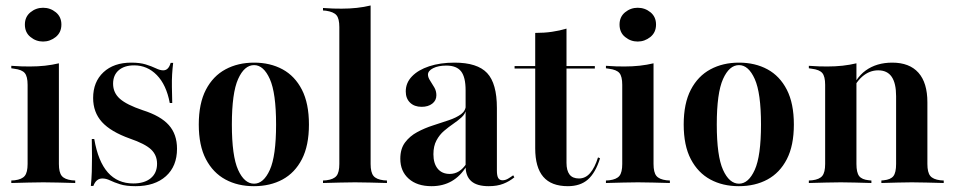

<svg xmlns="http://www.w3.org/2000/svg" viewBox="-20 -651 3397 683"><path d="M78.2 -208.1V-349.2Q78.2 -379 68.1 -391.1Q58.1 -403.2 30.6 -406.5L20.2 -408.1V-416.9Q41.1 -415.3 56.5 -414.9Q71.8 -414.5 86.3 -414.5Q114.5 -414.5 140.3 -417.3Q166.1 -420.2 189.5 -425.8V-416.9V-208.1ZM133.9 -2.4Q107.3 -2.4 81.5 -1.6Q55.6 -0.8 20.2 0V-8.9L32.3 -9.7Q58.1 -12.9 68.1 -25.4Q78.2 -37.9 78.2 -67.7V-208.1H189.5V-67.7Q189.5 -37.9 199.6 -25.4Q209.7 -12.9 235.5 -9.7L247.6 -8.9V0Q212.9 -0.8 187.1 -1.6Q161.3 -2.4 133.9 -2.4ZM133.1 -503.2Q108.1 -503.2 88.3 -519.4Q68.5 -535.5 68.5 -563.7Q68.5 -591.1 88.3 -607.3Q108.1 -623.4 133.1 -623.4Q158.9 -623.4 178.6 -607.3Q198.4 -591.1 198.4 -563.7Q198.4 -535.5 178.2 -519.4Q158.1 -503.2 133.1 -503.2Z M462.1 11.3Q428.2 11.3 406.9 4.4Q385.5 -2.4 371.4 -9.3Q357.3 -16.1 344.4 -16.1Q321.8 -16.1 312.1 10.5H303.2Q305.6 -14.5 306.5 -39.9Q307.3 -65.3 307.3 -94Q307.3 -122.6 306.5 -156.5H315.3Q329 -76.6 363.7 -37.5Q398.4 1.6 454 1.6Q493.5 1.6 516.1 -16.9Q538.7 -35.5 538.7 -68.5Q538.7 -99.2 517.3 -119.4Q496 -139.5 441.9 -158.1Q374.2 -182.3 342.7 -216.9Q311.3 -251.6 311.3 -302.4Q311.3 -359.7 348 -394Q384.7 -428.2 446.8 -428.2Q477.4 -428.2 498.4 -421.8Q519.4 -415.3 534.3 -408.1Q549.2 -400.8 560.5 -400.8Q570.2 -400.8 576.6 -407.3Q583.1 -413.7 587.1 -427.4H596Q593.5 -406.5 592.3 -386.3Q591.1 -366.1 591.5 -341.9Q591.9 -317.7 592.7 -284.7H583.9Q571.8 -349.2 537.9 -383.9Q504 -418.5 457.3 -418.5Q422.6 -418.5 402.4 -401.2Q382.3 -383.9 382.3 -353.2Q382.3 -321 406.5 -299.6Q430.6 -278.2 487.9 -258.9Q551.6 -238.7 580.6 -206Q609.7 -173.4 609.7 -121.8Q609.7 -59.7 570.2 -24.2Q530.6 11.3 462.1 11.3Z M883.1 11.3Q825.8 11.3 781.9 -12.5Q737.9 -36.3 712.5 -84.7Q687.1 -133.1 687.1 -208.1Q687.1 -283.1 712.5 -331.9Q737.9 -380.6 782.3 -404.4Q826.6 -428.2 883.9 -428.2Q941.1 -428.2 985.1 -404.4Q1029 -380.6 1054 -331.9Q1079 -283.1 1079 -208.1Q1079 -133.1 1054 -84.7Q1029 -36.3 985.1 -12.5Q941.1 11.3 883.1 11.3ZM883.9 2.4Q917.7 2.4 939.9 -46.8Q962.1 -96 962.1 -208.1Q962.1 -320.2 939.9 -369.8Q917.7 -419.4 883.9 -419.4Q849.2 -419.4 827 -369.8Q804.8 -320.2 804.8 -208.1Q804.8 -96 827 -46.8Q849.2 2.4 883.9 2.4Z M1242.7 -2.4Q1216.1 -2.4 1190.3 -1.6Q1164.5 -0.8 1129 0V-8.9L1141.1 -9.7Q1166.9 -12.9 1177 -25.4Q1187.1 -37.9 1187.1 -67.7V-208.1H1298.4V-67.7Q1298.4 -37.9 1308.5 -25.4Q1318.5 -12.9 1344.4 -9.7L1356.5 -8.9V0Q1321.8 -0.8 1296 -1.6Q1270.2 -2.4 1242.7 -2.4ZM1187.1 -208.1V-554.8Q1187.1 -584.7 1177 -596.8Q1166.9 -608.9 1139.5 -612.9L1129 -613.7V-622.6Q1150 -621 1165.3 -620.6Q1180.6 -620.2 1195.2 -620.2Q1223.4 -620.2 1249.2 -623Q1275 -625.8 1298.4 -631.5V-622.6V-208.1Z M1636.3 -208.1V-329.8Q1636.3 -376.6 1620.2 -397.2Q1604 -417.7 1567.7 -417.7Q1539.5 -417.7 1521 -408.5Q1502.4 -399.2 1502.4 -385.5Q1502.4 -375.8 1510.1 -364.1Q1517.7 -352.4 1525 -339.9Q1532.3 -327.4 1532.3 -312.1Q1532.3 -293.5 1517.7 -282.3Q1503.2 -271 1479.8 -271Q1454 -271 1438.7 -285.9Q1423.4 -300.8 1423.4 -325.8Q1423.4 -356.5 1445.6 -379.4Q1467.7 -402.4 1506.9 -415.3Q1546 -428.2 1596.8 -428.2Q1678.2 -428.2 1712.9 -391.1Q1747.6 -354 1747.6 -266.9V-208.1ZM1515.3 11.3Q1463.7 11.3 1433.9 -15.3Q1404 -41.9 1404 -86.3Q1404 -121.8 1421 -144.4Q1437.9 -166.9 1464.1 -181Q1490.3 -195.2 1520.2 -204.8Q1550 -214.5 1576.6 -223.4Q1603.2 -232.3 1620.2 -244.8Q1637.1 -257.3 1637.1 -277.4L1637.9 -260.5Q1634.7 -245.2 1621.8 -233.5Q1608.9 -221.8 1592.3 -210.5Q1575.8 -199.2 1559.7 -185.5Q1543.5 -171.8 1532.7 -151.6Q1521.8 -131.5 1521.8 -102.4Q1521.8 -69.4 1537.1 -50.8Q1552.4 -32.3 1579.8 -32.3Q1597.6 -32.3 1612.5 -41.5Q1627.4 -50.8 1639.5 -69.4V-59.7Q1617.7 -24.2 1586.7 -6.5Q1555.6 11.3 1515.3 11.3ZM1747.6 -44.4Q1747.6 -25.8 1752.4 -17.7Q1757.3 -9.7 1767.7 -9.7Q1777.4 -9.7 1787.1 -15.3Q1796.8 -21 1805.6 -27.4L1809.7 -20.2Q1791.9 -5.6 1770.2 2.8Q1748.4 11.3 1718.5 11.3Q1676.6 11.3 1656.5 -6.5Q1636.3 -24.2 1636.3 -59.7V-208.1H1747.6Z M2000 11.3Q1941.1 11.3 1912.5 -22.2Q1883.9 -55.6 1883.9 -123.4V-208.1H1995.2V-71.8Q1995.2 -44.4 2006 -30.2Q2016.9 -16.1 2039.5 -16.1Q2062.9 -16.1 2079.4 -35.5Q2096 -54.8 2107.3 -91.1L2114.5 -87.9Q2098.4 -36.3 2071.4 -12.5Q2044.4 11.3 2000 11.3ZM1883.9 -208.1V-533.9Q1916.1 -533.9 1943.5 -537.9Q1971 -541.9 1995.2 -549.2V-208.1ZM1810.5 -407.3V-416.1H2096V-407.3Z M2193.5 -208.1V-349.2Q2193.5 -379 2183.5 -391.1Q2173.4 -403.2 2146 -406.5L2135.5 -408.1V-416.9Q2156.5 -415.3 2171.8 -414.9Q2187.1 -414.5 2201.6 -414.5Q2229.8 -414.5 2255.6 -417.3Q2281.5 -420.2 2304.8 -425.8V-416.9V-208.1ZM2249.2 -2.4Q2222.6 -2.4 2196.8 -1.6Q2171 -0.8 2135.5 0V-8.9L2147.6 -9.7Q2173.4 -12.9 2183.5 -25.4Q2193.5 -37.9 2193.5 -67.7V-208.1H2304.8V-67.7Q2304.8 -37.9 2314.9 -25.4Q2325 -12.9 2350.8 -9.7L2362.9 -8.9V0Q2328.2 -0.8 2302.4 -1.6Q2276.6 -2.4 2249.2 -2.4ZM2248.4 -503.2Q2223.4 -503.2 2203.6 -519.4Q2183.9 -535.5 2183.9 -563.7Q2183.9 -591.1 2203.6 -607.3Q2223.4 -623.4 2248.4 -623.4Q2274.2 -623.4 2294 -607.3Q2313.7 -591.1 2313.7 -563.7Q2313.7 -535.5 2293.5 -519.4Q2273.4 -503.2 2248.4 -503.2Z M2608.1 11.3Q2550.8 11.3 2506.9 -12.5Q2462.9 -36.3 2437.5 -84.7Q2412.1 -133.1 2412.1 -208.1Q2412.1 -283.1 2437.5 -331.9Q2462.9 -380.6 2507.3 -404.4Q2551.6 -428.2 2608.9 -428.2Q2666.1 -428.2 2710.1 -404.4Q2754 -380.6 2779 -331.9Q2804 -283.1 2804 -208.1Q2804 -133.1 2779 -84.7Q2754 -36.3 2710.1 -12.5Q2666.1 11.3 2608.1 11.3ZM2608.9 2.4Q2642.7 2.4 2664.9 -46.8Q2687.1 -96 2687.1 -208.1Q2687.1 -320.2 2664.9 -369.8Q2642.7 -419.4 2608.9 -419.4Q2574.2 -419.4 2552 -369.8Q2529.8 -320.2 2529.8 -208.1Q2529.8 -96 2552 -46.8Q2574.2 2.4 2608.9 2.4Z M2971 -2.4Q2944.4 -2.4 2918.5 -1.6Q2892.7 -0.8 2857.3 0V-8.9L2869.4 -9.7Q2895.2 -12.9 2905.2 -25.4Q2915.3 -37.9 2915.3 -67.7V-208.1H3026.6V-67.7Q3026.6 -37.1 3036.3 -24.6Q3046 -12.1 3071 -9.7L3079.8 -8.9V0Q3046 -0.8 3021.4 -1.6Q2996.8 -2.4 2971 -2.4ZM2915.3 -208.1V-349.2Q2915.3 -379 2905.2 -391.1Q2895.2 -403.2 2867.7 -406.5L2857.3 -408.1V-416.9Q2878.2 -415.3 2893.5 -414.9Q2908.9 -414.5 2923.4 -414.5Q2951.6 -414.5 2977.4 -417.3Q3003.2 -420.2 3026.6 -425.8V-416.9V-208.1ZM3167.7 -208.1V-308.9Q3167.7 -354.8 3152 -377.8Q3136.3 -400.8 3104 -400.8Q3072.6 -400.8 3046.8 -378.2Q3021 -355.6 3002.4 -307.3L3000 -310.5Q3021 -372.6 3059.7 -400.4Q3098.4 -428.2 3154 -428.2Q3215.3 -428.2 3247.2 -392.3Q3279 -356.5 3279 -287.1V-208.1ZM3223.4 -2.4Q3198.4 -2.4 3173.8 -1.6Q3149.2 -0.8 3115.3 0V-8.9L3123.4 -9.7Q3148.4 -12.1 3158.1 -24.6Q3167.7 -37.1 3167.7 -67.7V-208.1H3279V-67.7Q3279 -37.9 3289.1 -25.4Q3299.2 -12.9 3325 -9.7L3337.1 -8.9V0Q3301.6 -0.8 3275.8 -1.6Q3250 -2.4 3223.4 -2.4Z"/></svg>

Font: Playfair 144pt SemiCondensed
Style: Bold
Weight: 700
Width: 4
Designer: Claus Eggers Sørensen
Foundry: Claus Eggers Sørensen
Version: Version 2.203